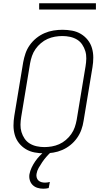

<svg xmlns="http://www.w3.org/2000/svg" viewBox="-20 -924 640 1167"><path d="M249 8Q219 8 190 2.5Q161 -3 137 -17.5Q113 -32 95.5 -54Q78 -76 70 -103.5Q62 -131 62 -160.5Q62 -190 67 -220L121 -546Q126 -573 135 -599.5Q144 -626 161 -650Q178 -674 201 -692.5Q224 -711 250.5 -722.5Q277 -734 305 -738.5Q333 -743 360 -743Q390 -743 419 -737.5Q448 -732 472 -717.5Q496 -703 513.5 -681Q531 -659 539 -631.5Q547 -604 547 -574.5Q547 -545 542 -515L488 -189Q484 -162 474.5 -135.5Q465 -109 448 -85Q431 -61 408 -42.5Q385 -24 358.5 -12.5Q332 -1 304 3.5Q276 8 249 8ZM250 -30Q272 -30 295 -34Q318 -38 339.5 -47.5Q361 -57 380 -73Q399 -89 413 -109Q427 -129 434.5 -151Q442 -173 446 -195L500 -521Q504 -545 504.5 -568.5Q505 -592 498.5 -613.5Q492 -635 479.5 -653.5Q467 -672 448 -683.5Q429 -695 406 -700Q383 -705 359 -705Q337 -705 314 -701Q291 -697 269.5 -687.5Q248 -678 229 -662Q210 -646 196 -626Q182 -606 174.5 -584Q167 -562 163 -540L109 -214Q105 -190 104.5 -166.5Q104 -143 110.5 -121.5Q117 -100 129.5 -81.5Q142 -63 161 -51.5Q180 -40 203 -35Q226 -30 250 -30ZM243 223Q224 223 207 217.5Q190 212 178 200Q166 188 161 170.5Q156 153 159 135Q163 114 172.5 94Q182 74 194.5 56Q207 38 223 21.5Q239 5 256 -8H291L290 0Q275 14 261.5 29.5Q248 45 236.5 62Q225 79 215 96.5Q205 114 202 133Q200 144 203 155Q206 166 213.5 173Q221 180 231.5 183Q242 186 254 186Q261 186 268 185Q275 184 283 182L276 219Q268 221 259.5 222Q251 223 243 223ZM218 -866V-904H563V-866Z"/></svg>

Font: Iosevka XLt Ex Obl
Style: Regular
Weight: 200
Width: 7
Italic angle: -9°
Monospace: yes
Designer: Belleve Invis
Foundry: Belleve Invis
Version: Version 32.5.0; ttfautohint (v1.8.4)